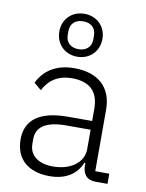

<svg xmlns="http://www.w3.org/2000/svg" viewBox="-89 -855 706 930"><g transform="rotate(10 264.0 -390.0)"><path d="M251 -581C312 -581 357 -625 357 -687C357 -748 312 -792 251 -792C190 -792 145 -748 145 -687C145 -625 190 -581 251 -581ZM251 -618C212 -618 188 -641 188 -678V-695C188 -733 212 -755 251 -755C290 -755 314 -733 314 -695V-678C314 -641 290 -618 251 -618ZM503 0V-50H434V-353C434 -461 367 -524 248 -524C155 -524 98 -480 70 -421L106 -391C134 -444 178 -474 246 -474C333 -474 377 -431 377 -347V-287H259C111 -287 51 -230 51 -139C51 -44 113 12 220 12C300 12 352 -24 375 -81H380V-63C383 -25 401 0 445 0ZM228 -37C158 -37 111 -69 111 -128V-152C111 -209 155 -244 257 -244H377V-149C377 -80 311 -37 228 -37Z"/></g></svg>

Font: IBM Plex Arabic Light
Style: Regular
Weight: 300
Designer: Mike Abbink, Paul van der Laan, Pieter van Rosmalen, Wael Morcos, Khajak Apelian
Foundry: Bold Monday
Version: Version 1.0